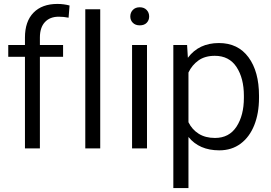

<svg xmlns="http://www.w3.org/2000/svg" viewBox="-20 -755 1379 977"><path d="M22 -466V-526H107V-564Q107 -646 150.5 -690.5Q194 -735 272 -735Q304 -735 334 -727L329 -665Q304 -670 279 -670Q234 -670 208.5 -642.5Q183 -615 183 -564V-526H301V-466H183V0H107V-466Z M414 -708H490V0H414Z M691 -718Q713 -718 726 -704.5Q739 -691 739 -671Q739 -652 726.5 -639Q714 -626 691 -626Q669 -626 656 -639Q643 -652 643 -671Q643 -691 656 -704.5Q669 -718 691 -718ZM652 -526H728V0H652Z M862 -526H932L936 -461Q992 -536 1094 -536Q1191 -536 1244.5 -463.5Q1298 -391 1298 -268V-257Q1298 -179 1274 -118.5Q1250 -58 1204.5 -24Q1159 10 1096 10Q994 10 939 -58V202H862ZM1073 -471Q1023 -471 990 -447.5Q957 -424 939 -386V-133Q957 -96 991 -74.5Q1025 -53 1074 -53Q1146 -53 1183.5 -110.5Q1221 -168 1221 -257V-268Q1221 -357 1183.5 -414Q1146 -471 1073 -471Z"/></svg>

Font: Freesentation 4 Regular
Style: Regular
Weight: 400
Designer: glyphs from Roboto by Christian Robertson / Hangul glyphs from Noto Sans CJK(Source Han Sans) by Jang Soo-young and Kang
Foundry: PT&
Version: Version 2.001